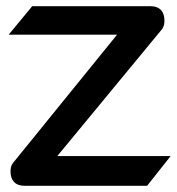

<svg xmlns="http://www.w3.org/2000/svg" viewBox="-20 -600 571 620"><path d="M59 0H455L531 -96H165L505 -508V-509C510 -517 511 -525 511 -534C511 -560 498 -580 466 -580H84L8 -488H358L23 -75C16 -67 14 -57 14 -46C14 -19 28 0 59 0Z"/></svg>

Font: Charger Pro
Style: BlkExt
Weight: 900
Designer: Jasper
Foundry: Cannot Into Space Fonts
Version: Version 1.09